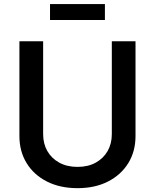

<svg xmlns="http://www.w3.org/2000/svg" viewBox="-20 -935 778 965"><path d="M369.6 10.7Q281.7 10.7 215.8 -22.7Q149.9 -56.2 113.8 -115.2Q77.6 -174.3 77.6 -251V-727.5H196.8V-260.7Q196.8 -212.9 217.8 -176Q238.8 -139.2 277.6 -117.7Q316.4 -96.2 369.6 -96.2Q422.9 -96.2 461.4 -117.7Q500 -139.2 521 -176Q542 -212.9 542 -260.7V-727.5H661.1V-251Q661.1 -174.3 624.8 -115.2Q588.4 -56.2 522.9 -22.7Q457.5 10.7 369.6 10.7ZM507.3 -914.6V-834.5H231.4V-914.6Z"/></svg>

Font: Inter
Style: 540
Weight: 540
Designer: Rasmus Andersson
Foundry: rsms
Version: Version 4.001;git-66647c0bb